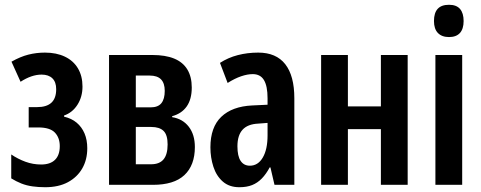

<svg xmlns="http://www.w3.org/2000/svg" viewBox="-20 -773 2011 803"><path d="M168 -553Q216 -553 251.5 -536Q287 -519 306 -487Q325 -455 325 -411Q325 -368 304 -335Q283 -302 248 -290V-285Q279 -278 300.5 -260Q322 -242 333.5 -215Q345 -188 345 -153Q345 -105 324 -68.5Q303 -32 264 -11Q225 10 169 10Q141 10 116 6.5Q91 3 69.5 -5.5Q48 -14 27 -27V-127Q55 -108 86.5 -96.5Q118 -85 152 -85Q190 -85 210 -104.5Q230 -124 230 -162Q230 -197 209.5 -218.5Q189 -240 140 -240H100V-325H135Q175 -325 195 -343.5Q215 -362 215 -400Q215 -430 199 -445.5Q183 -461 154 -461Q133 -461 111 -453.5Q89 -446 66 -431L28 -515Q65 -536 98.5 -544.5Q132 -553 168 -553Z M782 -407Q782 -358 761 -328Q740 -298 700 -287V-283Q744 -276 769.5 -243Q795 -210 795 -158Q795 -120 784 -90.5Q773 -61 751 -40.5Q729 -20 696 -10Q663 0 620 0H436V-543H617Q672 -543 708.5 -528Q745 -513 763.5 -482.5Q782 -452 782 -407ZM681 -169Q681 -209 664 -225.5Q647 -242 613 -242H548V-86H612Q647 -86 664 -106.5Q681 -127 681 -169ZM669 -393Q669 -425 653.5 -441Q638 -457 606 -457H548V-324H610Q641 -324 655 -341.5Q669 -359 669 -393Z M1060 -553Q1135 -553 1173 -504.5Q1211 -456 1211 -362V0H1128L1111 -73H1108Q1093 -45 1075 -26.5Q1057 -8 1034.5 1Q1012 10 981 10Q939 10 912 -13.5Q885 -37 872.5 -75.5Q860 -114 860 -157Q860 -241 905.5 -284.5Q951 -328 1035 -332L1099 -335V-362Q1099 -413 1084 -438Q1069 -463 1037 -463Q1015 -463 988.5 -454Q962 -445 932 -426L900 -510Q934 -532 974.5 -542.5Q1015 -553 1060 -553ZM1060 -256Q1016 -254 994.5 -230.5Q973 -207 973 -161Q973 -120 986.5 -100Q1000 -80 1025 -80Q1059 -80 1079 -114Q1099 -148 1099 -207V-259Z M1435 -543V-328H1573V-543H1685V0H1573V-233H1435V0H1323V-543Z M1913 -543V0H1801V-543ZM1858 -753Q1889 -753 1904 -735.5Q1919 -718 1919 -685Q1919 -652 1903.5 -635Q1888 -618 1858 -618Q1828 -618 1811.5 -635Q1795 -652 1795 -685Q1795 -719 1810.5 -736Q1826 -753 1858 -753Z"/></svg>

Font: Noto Sans Display ExtraCondensed SemiBold
Style: Regular
Weight: 600
Width: 2
Designer: Monotype Design Team
Foundry: Monotype Imaging Inc.
Version: Version 2.003